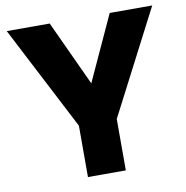

<svg xmlns="http://www.w3.org/2000/svg" viewBox="-79 -778 829 854"><g transform="rotate(-10 335.5 -351.0)"><path d="M664 -702 421 -232V0H250V-232L7 -702H201L337 -408L472 -702Z"/></g></svg>

Font: MSTAGE
Style: Bold
Weight: 700
Designer: Ninad Kale (Devanagari), Jonny Pinhorn (Latin)
Foundry: Indian Type Foundry
Version: 4.004